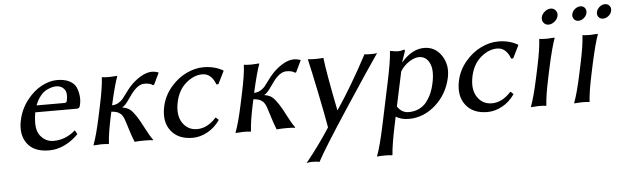

<svg xmlns="http://www.w3.org/2000/svg" viewBox="-52 -813 4046 1242"><g transform="rotate(-5 1971.5 -192.0)"><path d="M186 -287.1H367.2Q381.3 -287.1 383.8 -300.8Q394.5 -352.1 375.2 -375.5Q356 -398.9 323.7 -398.9Q311 -398.9 297.1 -395.8Q283.2 -392.6 261.7 -382.6Q240.2 -372.6 220 -347.9Q199.7 -323.2 186 -287.1ZM418.5 -105 432.6 -79.1Q394 -38.6 344.5 -14.4Q294.9 9.8 242.7 9.8Q143.6 9.8 100.3 -49.6Q57.1 -108.9 76.2 -199.2Q91.3 -271.5 135.3 -327.9Q179.2 -384.3 231.2 -411.6Q283.2 -439 332.5 -439Q379.9 -439 411.4 -422.9Q442.9 -406.7 454.6 -381.1Q466.3 -355.5 469.7 -323.5Q473.1 -291.5 464.4 -259.8Q460.9 -242.7 442.9 -243.2H173.8Q164.1 -187.5 168.5 -149.9Q172.9 -112.3 191.7 -90.1Q210.4 -67.9 231.4 -58.3Q252.4 -48.8 275.4 -48.8Q355 -48.8 418.5 -105Z M594.2 -250Q619.6 -369.1 622.1 -429.2L623.5 -432.1Q637.2 -429.2 671.9 -429.2Q671.9 -429.2 720.7 -432.1L722.2 -429.2Q702.1 -375.5 673.8 -250L672.9 -245.1Q695.8 -245.6 714.1 -256.3Q732.4 -267.1 742.7 -279.5Q752.9 -292 770.5 -316.2Q788.1 -340.3 800.3 -354Q831.1 -389.2 871.3 -414.1Q911.6 -439 948.2 -439Q965.3 -439 987.8 -432.1L990.7 -428.2L955.1 -354L946.8 -352.1Q931.6 -366.2 891.6 -366.2Q861.8 -366.2 830.1 -335Q812.5 -317.9 783.9 -275.9Q755.4 -233.9 738.3 -227.1L737.8 -225.1Q770 -219.7 787.4 -205.6Q804.7 -191.4 826.7 -158.2Q846.2 -128.4 870.6 -80.1Q895 -31.7 918 0L915.5 2.9Q901.4 0 863.8 0Q823.2 0 797.4 2.9Q788.1 -20.5 781.2 -40Q774.4 -59.6 767.8 -81.3Q761.2 -103 757.8 -112.8Q756.8 -115.7 753.2 -127.4Q749.5 -139.2 748.5 -141.8Q747.6 -144.5 743.9 -154.1Q740.2 -163.6 738.3 -166Q736.3 -168.5 731.7 -175.5Q727.1 -182.6 723.1 -184.8Q719.2 -187 712.9 -191.7Q706.5 -196.3 699.7 -198.2Q692.9 -200.2 683.8 -202.1Q674.8 -204.1 664.6 -204.6L658.7 -179.2Q633.8 -63 630.9 0L628.4 2.9Q614.7 0 581.1 0L531.2 2.9L530.8 0Q553.7 -60.1 579.1 -179.2Z M1271.5 -394Q1216.8 -394 1165.5 -350.6Q1114.3 -307.1 1097.7 -230Q1079.6 -146 1113.3 -95Q1147 -43.9 1208 -43.9Q1274.4 -43.9 1331.5 -106.9H1335.4L1352.1 -90.8Q1317.9 -41.5 1270 -15.9Q1222.2 9.8 1174.8 9.8Q1080.1 9.8 1033.7 -50.8Q987.3 -111.3 1007.8 -208Q1022.5 -275.9 1067.9 -330.1Q1113.3 -384.3 1170.2 -411.6Q1227.1 -439 1282.2 -439Q1354 -439 1409.2 -407.2L1410.6 -403.8L1370.1 -321.8L1356.9 -320.8Q1330.1 -394 1271.5 -394Z M1516.6 -250Q1542 -369.1 1544.4 -429.2L1545.9 -432.1Q1559.6 -429.2 1594.2 -429.2Q1594.2 -429.2 1643.1 -432.1L1644.5 -429.2Q1624.5 -375.5 1596.2 -250L1595.2 -245.1Q1618.2 -245.6 1636.5 -256.3Q1654.8 -267.1 1665 -279.5Q1675.3 -292 1692.9 -316.2Q1710.4 -340.3 1722.7 -354Q1753.4 -389.2 1793.7 -414.1Q1834 -439 1870.6 -439Q1887.7 -439 1910.2 -432.1L1913.1 -428.2L1877.4 -354L1869.1 -352.1Q1854 -366.2 1814 -366.2Q1784.2 -366.2 1752.4 -335Q1734.9 -317.9 1706.3 -275.9Q1677.7 -233.9 1660.6 -227.1L1660.2 -225.1Q1692.4 -219.7 1709.7 -205.6Q1727.1 -191.4 1749 -158.2Q1768.6 -128.4 1793 -80.1Q1817.4 -31.7 1840.3 0L1837.9 2.9Q1823.7 0 1786.1 0Q1745.6 0 1719.7 2.9Q1710.4 -20.5 1703.6 -40Q1696.8 -59.6 1690.2 -81.3Q1683.6 -103 1680.2 -112.8Q1679.2 -115.7 1675.5 -127.4Q1671.9 -139.2 1670.9 -141.8Q1669.9 -144.5 1666.3 -154.1Q1662.6 -163.6 1660.6 -166Q1658.7 -168.5 1654.1 -175.5Q1649.4 -182.6 1645.5 -184.8Q1641.6 -187 1635.3 -191.7Q1628.9 -196.3 1622.1 -198.2Q1615.2 -200.2 1606.2 -202.1Q1597.2 -204.1 1586.9 -204.6L1581.1 -179.2Q1556.2 -63 1553.2 0L1550.8 2.9Q1537.1 0 1503.4 0L1453.6 2.9L1453.1 0Q1476.1 -60.1 1501.5 -179.2Z M1960 -432.1Q1973.1 -429.2 2011.2 -429.2Q2047.4 -429.2 2061 -432.1Q2072.8 -331.1 2121.6 -87.4H2123.5Q2220.7 -230 2328.1 -432.1Q2337.4 -429.2 2366.2 -429.2Q2399.4 -429.2 2409.7 -432.1Q2348.1 -344.2 2183.8 -94Q2019.5 156.2 1977.5 236.8Q1961.9 231.9 1929.7 231.9Q1911.1 231.9 1893.6 236.8Q1981 128.9 2051.8 19Q2041 -47.4 2009.3 -202.6Q1977.5 -357.9 1960 -432.1Z M2555.2 -300.8 2507.3 -77.1Q2534.7 -34.2 2581.1 -34.2Q2619.1 -34.2 2649.7 -49.3Q2680.2 -64.5 2699.7 -90.8Q2719.2 -117.2 2731.2 -145.8Q2743.2 -174.3 2750 -208Q2767.6 -290 2745.8 -336.4Q2724.1 -382.8 2676.3 -382.8Q2648.9 -382.8 2613.8 -360.6Q2578.6 -338.4 2555.2 -300.8ZM2404.3 32.2 2460.9 -234.9Q2491.7 -379.9 2493.7 -436L2496.1 -439Q2529.3 -432.1 2545.9 -432.1Q2564.5 -432.1 2583 -439Q2592.3 -439 2590.3 -429.2L2566.4 -359.9H2568.4Q2637.2 -439 2715.3 -439Q2787.6 -439 2828.4 -377Q2869.1 -314.9 2852.1 -234.9Q2829.6 -128.9 2752 -59.6Q2674.3 9.8 2577.6 9.8Q2529.3 9.8 2493.7 -12.2L2484.4 32.2Q2456.1 165 2451.7 231.9L2448.7 234.9Q2435.5 231.9 2401.9 231.9Q2396 231.9 2390.6 232.2Q2385.3 232.4 2381.1 232.4Q2377 232.4 2373.3 232.7Q2369.6 232.9 2366.7 233.2Q2363.8 233.4 2361.3 233.6Q2358.9 233.9 2357.2 234.1Q2355.5 234.4 2354.2 234.6Q2353 234.9 2352.5 234.9H2352.1L2351.6 231.9Q2375.5 168.9 2404.3 32.2Z M3185.5 -394Q3130.9 -394 3079.6 -350.6Q3028.3 -307.1 3011.7 -230Q2993.7 -146 3027.3 -95Q3061 -43.9 3122.1 -43.9Q3188.5 -43.9 3245.6 -106.9H3249.5L3266.1 -90.8Q3231.9 -41.5 3184.1 -15.9Q3136.2 9.8 3088.9 9.8Q2994.1 9.8 2947.8 -50.8Q2901.4 -111.3 2921.9 -208Q2936.5 -275.9 2981.9 -330.1Q3027.3 -384.3 3084.2 -411.6Q3141.1 -439 3196.3 -439Q3268.1 -439 3323.2 -407.2L3324.7 -403.8L3284.2 -321.8L3271 -320.8Q3244.1 -394 3185.5 -394Z M3434.6 -250Q3460 -369.1 3462.4 -429.2L3464.4 -432.1Q3478 -429.2 3512.7 -429.2Q3512.7 -429.2 3561 -432.1L3562.5 -429.2Q3542.5 -375.5 3514.6 -250L3499.5 -179.2Q3474.6 -63 3471.2 0L3468.8 2.9Q3455.1 0 3421.4 0Q3421.4 0 3371.6 2.9L3371.1 0Q3394 -60.1 3419.4 -179.2ZM3499.3 -534.4Q3487.3 -549.8 3491.5 -570.1Q3495.6 -590.3 3514.4 -605.7Q3533.2 -621.1 3553.5 -621.1Q3573.7 -621.1 3585.7 -605.7Q3597.7 -590.3 3593.5 -570.1Q3589.4 -549.8 3570.6 -534.4Q3551.8 -519 3531.5 -519Q3511.2 -519 3499.3 -534.4Z M3715.3 -250Q3740.7 -369.1 3743.2 -429.2L3745.1 -432.1Q3758.8 -429.2 3793.5 -429.2Q3793.5 -429.2 3841.8 -432.1L3843.3 -429.2Q3823.2 -375.5 3795.4 -250L3780.3 -179.2Q3755.4 -63 3752 0L3749.5 2.9Q3735.8 0 3702.1 0Q3702.1 0 3652.3 2.9L3651.9 0Q3674.8 -60.1 3700.2 -179.2ZM3696.8 -540.5Q3686 -554.2 3689.9 -573Q3693.8 -591.8 3710.4 -605.5Q3727.1 -619.1 3745.8 -619.1Q3764.6 -619.1 3775.1 -605.5Q3785.6 -591.8 3781.7 -573Q3777.8 -554.2 3761.2 -540.5Q3744.6 -526.9 3726.1 -526.9Q3707.5 -526.9 3696.8 -540.5ZM3856.4 -540.5Q3845.7 -554.2 3849.9 -573Q3854 -591.8 3870.4 -605.5Q3886.7 -619.1 3905.5 -619.1Q3924.3 -619.1 3935.1 -605.5Q3945.8 -591.8 3941.9 -573Q3938 -554.2 3921.4 -540.5Q3904.8 -526.9 3886 -526.9Q3867.2 -526.9 3856.4 -540.5Z"/></g></svg>

Font: Linux Biolinum
Style: Italic
Weight: 400
Italic angle: -12°
Designer: Philipp H. Poll
Foundry: Philipp H. Poll
Version: Version 1.1.3 ; ttfautohint (v0.9)